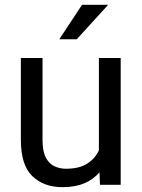

<svg xmlns="http://www.w3.org/2000/svg" viewBox="-20 -770 591 800"><path d="M396.5 0 394.5 -52.2Q370.1 -22.9 332 -6.6Q293.9 9.8 240.2 9.8Q162.6 9.8 114.7 -36.1Q66.9 -82 66.9 -187.5V-528.3H157.2V-186.5Q157.2 -139.2 171.1 -113Q185.1 -86.9 207.5 -76.9Q230 -66.9 254.4 -66.9Q309.6 -66.9 342.8 -87.9Q376 -108.9 392.1 -143.6V-528.3H482.9V0ZM227.1 -606.4 321.8 -750H430.7L299.8 -606.4Z"/></svg>

Font: Vazirmatn RD
Style: Regular
Weight: 400
Designer: Saber Rastikerdar
Foundry: Saber Rastikerdar
Version: Version 32.102